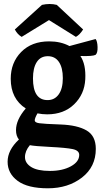

<svg xmlns="http://www.w3.org/2000/svg" viewBox="-20 -732 523 984"><path d="M222 -146Q197 -146 172 -151Q158 -126 158 -115Q158 -104 181 -100.5Q204 -97 290 -94Q376 -91 423.5 -63.5Q471 -36 471 31Q471 123 400 178Q329 233 225.5 233Q122 233 70.5 195Q19 157 19 97Q19 37 77 -17Q62 -35 62 -65Q62 -118 112 -176Q35 -226 35 -328Q35 -411 88.5 -465.5Q142 -520 232 -520Q291 -520 336 -496L470 -532Q479 -521 480 -491Q481 -461 470 -451Q455 -443 392 -445Q421 -402 417 -325.5Q413 -249 360 -197.5Q307 -146 222 -146ZM386 62Q386 39 352 32Q318 25 237 21Q156 17 133 12Q108 42 108 73Q108 104 140 124Q172 144 236 144Q300 144 343 120.5Q386 97 386 62ZM224 -219Q260 -219 281 -248.5Q302 -278 302 -331.5Q302 -385 282 -414.5Q262 -444 225 -444Q188 -444 168.5 -414Q149 -384 149 -330Q149 -219 224 -219ZM231 -629 91 -543Q69 -556 56 -581L195 -707Q236 -716 271 -707L406 -581Q389 -554 369 -543Z"/></svg>

Font: Karma
Style: Bold
Weight: 700
Designer: Joana Correia
Foundry: Indian Type Foundry
Version: Version 1.202;PS 1.0;hotconv 1.0.78;makeotf.lib2.5.61930; tt